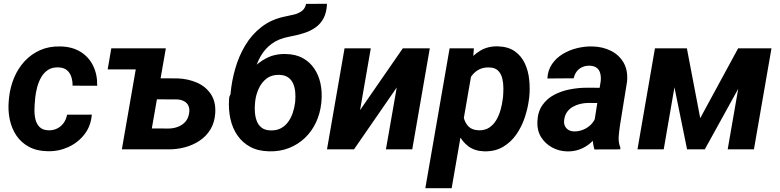

<svg xmlns="http://www.w3.org/2000/svg" viewBox="-20 -781 4079 1004"><path d="M233.4 -99.6Q259.3 -99.1 279.5 -109.4Q299.8 -119.6 313 -138.2Q326.2 -156.7 330.6 -181.2L460 -181.6Q455.6 -122.6 422.1 -79.1Q388.7 -35.6 337.6 -12.2Q286.6 11.2 229.5 9.8Q172.4 8.8 131.6 -13.2Q90.8 -35.2 65.9 -72Q41 -108.9 31 -156.2Q21 -203.6 25.9 -255.9L27.3 -270.5Q33.2 -325.2 53.7 -374.3Q74.2 -423.3 108.6 -460.7Q143.1 -498 189.9 -518.8Q236.8 -539.6 295.9 -538.1Q356.9 -537.1 400.4 -510.5Q443.8 -483.9 466.6 -438Q489.3 -392.1 488.3 -332.5L359.4 -333Q359.9 -356.9 353 -378.7Q346.2 -400.4 329.8 -414.1Q313.5 -427.7 285.6 -428.7Q252.9 -429.7 231 -415.3Q209 -400.9 195.3 -376.7Q181.6 -352.5 174.3 -324.5Q167 -296.4 164.1 -270L163.1 -255.9Q160.6 -233.9 160.2 -207.3Q159.7 -180.7 165.5 -156.5Q171.4 -132.3 187.3 -116.5Q203.1 -100.6 233.4 -99.6Z M828.6 -528.3 809.6 -418H543L562 -528.3ZM767.1 -371.6 908.2 -371.1Q962.9 -369.1 1009.3 -349.1Q1055.7 -329.1 1082.5 -289.1Q1109.4 -249 1105.5 -189Q1102.1 -139.6 1080.3 -104Q1058.6 -68.4 1023.7 -45.2Q988.8 -22 946.3 -10.7Q903.8 0.5 859.4 0H617.2L709 -528.3H847.2L773.9 -109.4L863.3 -108.9Q888.7 -109.4 911.1 -118.2Q933.6 -127 949 -144Q964.4 -161.1 968.8 -188Q972.7 -211.4 965.6 -227.3Q958.5 -243.2 942.6 -251.7Q926.8 -260.3 904.3 -261.2L748 -261.7Z M1580.6 -760.7 1689.9 -761.2Q1688 -715.8 1672.1 -685.8Q1656.2 -655.8 1629.4 -637Q1602.5 -618.2 1567.1 -607.2Q1531.7 -596.2 1491.7 -588.9Q1436.5 -578.6 1400.6 -552Q1364.7 -525.4 1342.8 -486.6Q1320.8 -447.8 1309.6 -401.6Q1298.3 -355.5 1293.9 -305.7L1291 -282.2L1183.1 -266.6L1185.5 -290.5Q1191.4 -356.9 1210.2 -422.4Q1229 -487.8 1262.7 -544.2Q1296.4 -600.6 1347.9 -640.4Q1399.4 -680.2 1471.2 -694.8Q1492.7 -699.2 1516.1 -704.6Q1539.6 -710 1557.4 -722.7Q1575.2 -735.4 1580.6 -760.7ZM1474.1 -498.5Q1526.4 -497.6 1563.5 -477.1Q1600.6 -456.5 1623.5 -422.1Q1646.5 -387.7 1655.8 -344.5Q1665 -301.3 1661.1 -253.4L1660.2 -242.7Q1654.3 -188 1632.6 -141.4Q1610.8 -94.7 1575 -60.3Q1539.1 -25.9 1491.7 -7.1Q1444.3 11.7 1387.7 10.3Q1329.6 9.3 1288.3 -13.2Q1247.1 -35.6 1221.2 -73.5Q1195.3 -111.3 1184.8 -159.7Q1174.3 -208 1177.7 -260.7L1178.7 -271.5Q1180.7 -282.7 1190.4 -293.5Q1200.2 -304.2 1211.4 -314.2Q1222.7 -324.2 1229 -334Q1258.3 -377.4 1293.5 -415.5Q1328.6 -453.6 1373 -476.8Q1417.5 -500 1474.1 -498.5ZM1440.4 -389.6Q1400.9 -390.6 1374.5 -370.6Q1348.1 -350.6 1333.3 -318.4Q1318.4 -286.1 1314.5 -251.5L1313.5 -241.2Q1311 -217.3 1313 -192.9Q1314.9 -168.5 1323 -147.5Q1331.1 -126.5 1348.6 -113Q1366.2 -99.6 1395.5 -99.1Q1426.3 -98.1 1449 -110.4Q1471.7 -122.6 1486.8 -143.6Q1502 -164.6 1510.7 -190.4Q1519.5 -216.3 1522.9 -243.2L1523.9 -253.4Q1525.9 -276.9 1523.7 -300.5Q1521.5 -324.2 1512.9 -344Q1504.4 -363.8 1486.8 -376.2Q1469.2 -388.7 1440.4 -389.6Z M1862.8 -205.1 2086.4 -528.3H2227.5L2135.7 0H1998L2054.7 -323.7L1831.1 0H1689.9L1781.7 -528.3H1918.9Z M2449.7 -418.9 2341.8 203.1H2204.1L2331.1 -528.3H2458ZM2747.6 -272.9 2746.1 -262.7Q2740.2 -214.8 2723.9 -166Q2707.5 -117.2 2679.2 -76.9Q2650.9 -36.6 2609.4 -12.5Q2567.9 11.7 2511.7 10.3Q2462.4 8.8 2429.7 -15.6Q2397 -40 2378.4 -78.4Q2359.9 -116.7 2352.5 -161.1Q2345.2 -205.6 2346.7 -246.1L2350.1 -273.4Q2357.4 -317.9 2375.5 -365Q2393.6 -412.1 2422.4 -451.9Q2451.2 -491.7 2491.2 -515.9Q2531.2 -540 2583.5 -538.6Q2637.7 -537.1 2672.1 -512.7Q2706.5 -488.3 2724.6 -449.2Q2742.7 -410.2 2747.3 -364Q2752 -317.9 2747.6 -272.9ZM2608.9 -263.2 2610.4 -273.4Q2612.3 -294.9 2612.3 -321Q2612.3 -347.2 2606.4 -371.1Q2600.6 -395 2585 -411.1Q2569.3 -427.2 2540 -428.2Q2510.3 -429.7 2487.8 -418.9Q2465.3 -408.2 2450 -388.9Q2434.6 -369.6 2424.8 -345.2Q2415 -320.8 2410.6 -294.9L2400.9 -226.6Q2398.4 -196.8 2404.8 -167.7Q2411.1 -138.7 2429.9 -119.6Q2448.7 -100.6 2484.4 -99.6Q2516.6 -99.1 2539.1 -114.3Q2561.5 -129.4 2575.9 -154.5Q2590.3 -179.7 2598.1 -208.5Q2606 -237.3 2608.9 -263.2Z M3084 -119.1 3121.1 -356Q3123.5 -377.4 3119.1 -396Q3114.7 -414.6 3101.3 -425.5Q3087.9 -436.5 3063.5 -437.5Q3041.5 -438 3024.2 -429.9Q3006.8 -421.9 2995.6 -407Q2984.4 -392.1 2980 -371.6L2842.3 -370.6Q2844.7 -414.6 2866.9 -446.5Q2889.2 -478.5 2923.3 -499Q2957.5 -519.5 2997.8 -529.3Q3038.1 -539.1 3076.7 -538.1Q3131.8 -537.1 3175 -515.1Q3218.3 -493.2 3241.5 -452.4Q3264.6 -411.6 3258.8 -353.5L3222.2 -127Q3217.8 -98.6 3215.3 -67.6Q3212.9 -36.6 3224.1 -8.8L3223.1 0L3088.4 0.5Q3079.6 -28.3 3079.6 -58.8Q3079.6 -89.4 3084 -119.1ZM3136.7 -321.8 3123.5 -242.2 3053.7 -242.7Q3032.7 -242.2 3012 -237.1Q2991.2 -231.9 2973.6 -221.4Q2956.1 -210.9 2944.6 -194.3Q2933.1 -177.7 2930.2 -153.8Q2927.7 -136.7 2933.6 -123.3Q2939.5 -109.9 2951.9 -102.1Q2964.4 -94.2 2981.9 -93.8Q3006.8 -93.3 3030.8 -103.3Q3054.7 -113.3 3072.3 -131.8Q3089.8 -150.4 3096.7 -174.8L3126 -113.8Q3114.3 -86.4 3096.4 -63.5Q3078.6 -40.5 3055.7 -23.7Q3032.7 -6.8 3005.4 2.2Q2978 11.2 2946.8 10.7Q2903.3 9.8 2866.9 -10Q2830.6 -29.8 2809.3 -64.2Q2788.1 -98.6 2790 -144.5Q2792 -196.3 2815.9 -230.7Q2839.8 -265.1 2877.7 -285.2Q2915.5 -305.2 2960.2 -313.7Q3004.9 -322.3 3048.8 -322.3Z M3641.6 -163.1 3839.8 -528.3H3957L3665.5 0H3572.8L3465.3 -528.3H3571.8ZM3542 -528.3 3450.7 0H3313.5L3404.8 -528.3ZM3785.2 0 3877 -528.3H4014.2L3922.4 0Z"/></svg>

Font: Roboto
Style: Bold Italic
Weight: 700
Italic angle: -12°
Designer: Christian Robertson
Foundry: Google
Version: Version 3.0